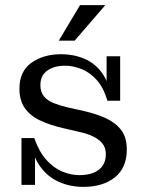

<svg xmlns="http://www.w3.org/2000/svg" viewBox="-20 -723 566 751"><path d="M306 8Q254 8 209.5 -12Q165 -32 135.5 -74Q106 -116 98 -183H114Q133 -129 161.5 -97.5Q190 -66 223.5 -52Q257 -38 290 -38Q340 -38 367 -59.5Q394 -81 394 -120Q394 -146 379.5 -163Q365 -180 340.5 -191Q316 -202 286 -208L226 -222Q174 -234 135.5 -252.5Q97 -271 76.5 -301Q56 -331 56 -376Q56 -444 103 -477.5Q150 -511 220 -511Q268 -511 310.5 -493Q353 -475 381 -435Q409 -395 415 -329H400Q385 -381 357.5 -411Q330 -441 297.5 -453.5Q265 -466 235 -466Q192 -466 165 -447Q138 -428 138 -390Q138 -363 152 -346Q166 -329 190.5 -319.5Q215 -310 244 -303L303 -290Q353 -279 392 -261.5Q431 -244 453.5 -215Q476 -186 476 -138Q476 -67 429.5 -29.5Q383 8 306 8ZM64 0V-183H98L117 -153V0ZM415 -329 397 -359V-503H450V-329ZM210 -564 293 -703H392L272 -564Z"/></svg>

Font: Montagu Slab
Style: Bold
Weight: 700
Designer: Florian Karsten
Foundry: Florian Karsten
Version: Version 1.000